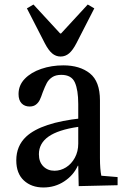

<svg xmlns="http://www.w3.org/2000/svg" viewBox="-20 -819 550 849"><path d="M96 -215Q163 -277 340 -296L326 -258Q237 -245 194.5 -215Q152 -185 152 -137Q152 -103 171.5 -83.5Q191 -64 221 -64Q248 -64 272 -79Q296 -94 311 -121.5Q326 -149 326 -184V-86H324Q305 -44 264 -17Q223 10 172 10Q119 10 85.5 -21Q52 -52 52 -110Q52 -174 96 -215ZM260 -530Q333 -530 377.5 -494.5Q422 -459 422 -375V-120Q422 -70 428 -42L500 -36V0L328 4L326 -86V-359Q326 -421 311 -454.5Q296 -488 251 -488Q226 -488 210.5 -477.5Q195 -467 187 -452Q179 -437 169 -411Q162 -390 156 -377.5Q150 -365 139 -356.5Q128 -348 111 -348Q89 -348 75.5 -362Q62 -376 62 -403Q62 -442 89.5 -470.5Q117 -499 162.5 -514.5Q208 -530 260 -530ZM128 -799 246 -671H250L368 -799L397 -782L318 -628Q302 -597 285.5 -583Q269 -569 248 -569Q227 -569 210.5 -583Q194 -597 178 -628L99 -782Z"/></svg>

Font: Minipax
Style: Regular
Weight: 400
Designer: Raphaël Ronot
Foundry: Velvetyne Type Foundry
Version: Version 1.000